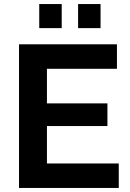

<svg xmlns="http://www.w3.org/2000/svg" viewBox="-20 -929 641 949"><path d="M285 -909H174V-790H285ZM477 -909H366V-790H477ZM212 -306H511V-418H212V-589H558V-710H74V0H567V-121H212Z"/></svg>

Font: RT Raleway Bold
Style: Regular
Weight: 400
Designer: Matt McInerney, Pablo Impallari, Rodrigo Fuenzalida — Edited by Milan Moffatt in April 2016
Foundry: Matt McInerney, Pablo Impallari, Rodrigo Fuenzalida — Edited by Milan Moffatt in April 2016
Version: Version 3.001